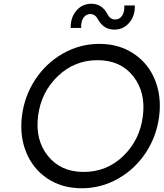

<svg xmlns="http://www.w3.org/2000/svg" viewBox="-20 -994 874 1024"><path d="M590 -836Q533 -836 503 -890Q488 -919 462 -919Q438 -919 424.5 -898.5Q411 -878 413 -845H357Q356 -901 387.5 -937.5Q419 -974 467 -974Q524 -974 553 -919Q567 -890 594 -890Q618 -890 631.5 -910.5Q645 -931 643 -965H699Q701 -910 669.5 -873Q638 -836 590 -836ZM416 10Q311 10 233.5 -41.5Q156 -93 120 -181Q84 -269 97 -375Q110 -481 167.5 -569Q225 -657 315.5 -708.5Q406 -760 510 -760Q614 -760 692 -708.5Q770 -657 806 -569Q842 -481 829 -375Q816 -269 758.5 -181Q701 -93 610.5 -41.5Q520 10 416 10ZM426 -77Q550 -77 638 -162.5Q726 -248 742 -375Q758 -502 690.5 -587.5Q623 -673 500 -673Q377 -673 288 -587.5Q199 -502 183 -375Q167 -248 235.5 -162.5Q304 -77 426 -77Z"/></svg>

Font: Orkney
Style: Italic
Weight: 400
Italic angle: -7°
Designer: Samuel Oakes and Alfredo Marco Pradil
Foundry: Alfredo Marco Pradil
Version: 1.0; ttfautohint (v1.5)